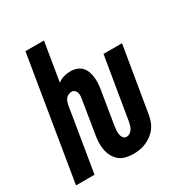

<svg xmlns="http://www.w3.org/2000/svg" viewBox="-177 -862 944 997"><g transform="rotate(-30 295.0 -363.5)"><path d="M337 8Q314 8 292 2.5Q270 -3 254 -16Q238 -29 227.5 -48.5Q217 -68 213 -89.5Q209 -111 210 -134Q211 -157 215 -180L246 -371Q248 -381 248.5 -391.5Q249 -402 246 -411.5Q243 -421 235.5 -427Q228 -433 218 -433Q209 -433 200 -429Q191 -425 184.5 -417.5Q178 -410 175 -401Q172 -392 170 -383L107 0H-4L117 -735H228L190 -504Q207 -517 227 -522.5Q247 -528 266 -528Q286 -528 304 -521.5Q322 -515 334 -501.5Q346 -488 352 -470Q358 -452 359.5 -433Q361 -414 359.5 -394.5Q358 -375 354 -355L323 -165Q321 -152 320.5 -140Q320 -128 322 -116.5Q324 -105 331 -96Q338 -87 351 -87Q361 -87 370 -93Q379 -99 385 -108Q391 -117 394 -127Q397 -137 399 -147L461 -520H572L507 -131Q504 -112 497.5 -93Q491 -74 479 -57.5Q467 -41 450 -28Q433 -15 414.5 -7Q396 1 376 4.5Q356 8 337 8Z"/></g></svg>

Font: Iosevka QP
Style: Bold Italic
Weight: 700
Italic angle: -9°
Designer: Belleve Invis
Foundry: Belleve Invis
Version: Version 20.0.0; ttfautohint (v1.8.4)